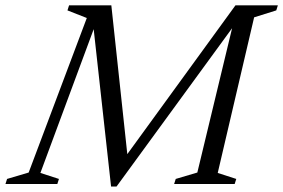

<svg xmlns="http://www.w3.org/2000/svg" viewBox="-56 -690 1062 720"><path d="M302.5 -600 95.5 -41.5 165 -19 159 0H-35.5L-29.5 -19L51.5 -43L269.5 -622.5L197 -651L203 -670H361.5L425 -78.5H397L827 -670H866V-655L381 9.5H360.5L293.5 -597ZM835 -670H986L980 -651L897 -625L760.5 -41.5L830 -19L824 0H597L603 -19L684 -43Z"/></svg>

Font: Newsreader 18pt
Style: Italic
Weight: 400
Italic angle: -17°
Version: Version 1.003